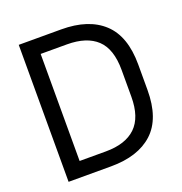

<svg xmlns="http://www.w3.org/2000/svg" viewBox="-127 -811 876 922"><g transform="rotate(-20 311.5 -350.0)"><path d="M68 0V-700H285Q424 -700 499.5 -630Q575 -560 575 -415V-285Q575 -139 499.5 -69.5Q424 0 285 0ZM152 -76H286Q387 -76 439 -126Q491 -176 491 -281V-418Q491 -525 439 -574Q387 -623 286 -623H152Z"/></g></svg>

Font: Space Grotesk Frontify
Style: Regular
Weight: 400
Designer: Florian Karsten
Version: Version 2.000